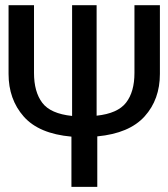

<svg xmlns="http://www.w3.org/2000/svg" viewBox="-20 -727 655 747"><path d="M257.9 0V-195.4Q131.3 -206.7 72.3 -273.6Q13.3 -340.5 13.3 -439.5V-706.7H112.3V-443.1Q112.3 -369.7 144.4 -327.2Q176.4 -284.6 260.5 -275.9V-706.7H355.9V-276.9Q437.9 -285.6 470.5 -327.7Q503.1 -369.7 503.1 -443.1V-706.7H602.1V-439.5Q602.1 -340 542.6 -274.1Q483.1 -208.2 358.5 -196.4V0Z"/></svg>

Font: Fira Code Retina
Style: Regular
Weight: 450
Monospace: yes
Designer: Carrois Corporate, Edenspiekermann AG, Nikita Prokopov
Foundry: Carrois Corporate, Edenspiekermann AG, Nikita Prokopov
Version: Version 6.002